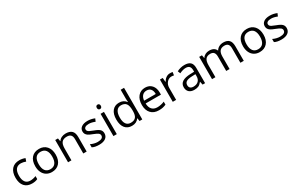

<svg xmlns="http://www.w3.org/2000/svg" viewBox="219 -2374 6115 3998"><g transform="rotate(-30 3276.5 -375.0)"><path d="M299.8 9.8Q183.6 9.8 119.9 -61.8Q56.2 -133.3 56.2 -264.2Q56.2 -398.4 120.8 -471.7Q185.5 -544.9 305.2 -544.9Q343.8 -544.9 382.3 -536.6Q420.9 -528.3 442.9 -517.1L418 -448.2Q391.1 -459 359.4 -466.1Q327.6 -473.1 303.2 -473.1Q140.1 -473.1 140.1 -265.1Q140.1 -166.5 179.9 -113.8Q219.7 -61 297.9 -61Q364.7 -61 435.1 -89.8V-18.1Q381.3 9.8 299.8 9.8Z M1023.9 -268.1Q1023.9 -137.2 958 -63.7Q892.1 9.8 775.9 9.8Q704.1 9.8 648.4 -23.9Q592.8 -57.6 562.5 -120.6Q532.2 -183.6 532.2 -268.1Q532.2 -398.9 597.7 -471.9Q663.1 -544.9 779.3 -544.9Q891.6 -544.9 957.8 -470.2Q1023.9 -395.5 1023.9 -268.1ZM616.2 -268.1Q616.2 -165.5 657.2 -111.8Q698.2 -58.1 777.8 -58.1Q857.4 -58.1 898.7 -111.6Q939.9 -165 939.9 -268.1Q939.9 -370.1 898.7 -423.1Q857.4 -476.1 776.9 -476.1Q697.3 -476.1 656.7 -423.8Q616.2 -371.6 616.2 -268.1Z M1532.2 0V-346.2Q1532.2 -411.6 1502.4 -443.8Q1472.7 -476.1 1409.2 -476.1Q1325.2 -476.1 1286.1 -430.7Q1247.1 -385.3 1247.1 -280.8V0H1166V-535.2H1231.9L1245.1 -461.9H1249Q1273.9 -501.5 1318.8 -523.2Q1363.8 -544.9 1418.9 -544.9Q1515.6 -544.9 1564.5 -498.3Q1613.3 -451.7 1613.3 -349.1V0Z M2125 -146Q2125 -71.3 2069.3 -30.8Q2013.7 9.8 1913.1 9.8Q1806.6 9.8 1747.1 -23.9V-99.1Q1785.6 -79.6 1829.8 -68.4Q1874 -57.1 1915 -57.1Q1978.5 -57.1 2012.7 -77.4Q2046.9 -97.7 2046.9 -139.2Q2046.9 -170.4 2019.8 -192.6Q1992.7 -214.8 1914.1 -245.1Q1839.4 -272.9 1807.9 -293.7Q1776.4 -314.5 1761 -340.8Q1745.6 -367.2 1745.6 -403.8Q1745.6 -469.2 1798.8 -507.1Q1852.1 -544.9 1944.8 -544.9Q2031.2 -544.9 2113.8 -509.8L2085 -443.8Q2004.4 -477.1 1939 -477.1Q1881.3 -477.1 1852.1 -459Q1822.8 -440.9 1822.8 -409.2Q1822.8 -387.7 1833.7 -372.6Q1844.7 -357.4 1869.1 -343.8Q1893.6 -330.1 1962.9 -304.2Q2058.1 -269.5 2091.6 -234.4Q2125 -199.2 2125 -146Z M2337.9 0H2256.8V-535.2H2337.9ZM2250 -680.2Q2250 -708 2263.7 -720.9Q2277.3 -733.9 2297.9 -733.9Q2317.4 -733.9 2331.5 -720.7Q2345.7 -707.5 2345.7 -680.2Q2345.7 -652.8 2331.5 -639.4Q2317.4 -626 2297.9 -626Q2277.3 -626 2263.7 -639.4Q2250 -652.8 2250 -680.2Z M2874 -71.8H2869.6Q2813.5 9.8 2701.7 9.8Q2596.7 9.8 2538.3 -62Q2480 -133.8 2480 -266.1Q2480 -398.4 2538.6 -471.7Q2597.2 -544.9 2701.7 -544.9Q2810.5 -544.9 2868.7 -465.8H2875L2871.6 -504.4L2869.6 -542V-759.8H2950.7V0H2884.8ZM2711.9 -58.1Q2794.9 -58.1 2832.3 -103.3Q2869.6 -148.4 2869.6 -249V-266.1Q2869.6 -379.9 2831.8 -428.5Q2793.9 -477.1 2710.9 -477.1Q2639.6 -477.1 2601.8 -421.6Q2564 -366.2 2564 -265.1Q2564 -162.6 2601.6 -110.4Q2639.2 -58.1 2711.9 -58.1Z M3348.6 9.8Q3230 9.8 3161.4 -62.5Q3092.8 -134.8 3092.8 -263.2Q3092.8 -392.6 3156.5 -468.8Q3220.2 -544.9 3327.6 -544.9Q3428.2 -544.9 3486.8 -478.8Q3545.4 -412.6 3545.4 -304.2V-252.9H3176.8Q3179.2 -158.7 3224.4 -109.9Q3269.5 -61 3351.6 -61Q3438 -61 3522.5 -97.2V-24.9Q3479.5 -6.3 3441.2 1.7Q3402.8 9.8 3348.6 9.8ZM3326.7 -477.1Q3262.2 -477.1 3223.9 -435.1Q3185.5 -393.1 3178.7 -318.8H3458.5Q3458.5 -395.5 3424.3 -436.3Q3390.1 -477.1 3326.7 -477.1Z M3927.7 -544.9Q3963.4 -544.9 3991.7 -539.1L3980.5 -463.9Q3947.3 -471.2 3921.9 -471.2Q3856.9 -471.2 3810.8 -418.5Q3764.6 -365.7 3764.6 -287.1V0H3683.6V-535.2H3750.5L3759.8 -436H3763.7Q3793.5 -488.3 3835.4 -516.6Q3877.4 -544.9 3927.7 -544.9Z M4400.9 0 4384.8 -76.2H4380.9Q4340.8 -25.9 4301 -8.1Q4261.2 9.8 4201.7 9.8Q4122.1 9.8 4076.9 -31.2Q4031.7 -72.3 4031.7 -147.9Q4031.7 -310.1 4291 -317.9L4381.8 -320.8V-354Q4381.8 -417 4354.7 -447Q4327.6 -477.1 4268.1 -477.1Q4201.2 -477.1 4116.7 -436L4091.8 -498Q4131.3 -519.5 4178.5 -531.7Q4225.6 -543.9 4272.9 -543.9Q4368.7 -543.9 4414.8 -501.5Q4460.9 -459 4460.9 -365.2V0ZM4217.8 -57.1Q4293.5 -57.1 4336.7 -98.6Q4379.9 -140.1 4379.9 -214.8V-263.2L4298.8 -259.8Q4202.1 -256.3 4159.4 -229.7Q4116.7 -203.1 4116.7 -147Q4116.7 -103 4143.3 -80.1Q4169.9 -57.1 4217.8 -57.1Z M5310.1 0V-348.1Q5310.1 -412.1 5282.7 -444.1Q5255.4 -476.1 5197.8 -476.1Q5122.1 -476.1 5085.9 -432.6Q5049.8 -389.2 5049.8 -298.8V0H4968.8V-348.1Q4968.8 -412.1 4941.4 -444.1Q4914.1 -476.1 4856 -476.1Q4779.8 -476.1 4744.4 -430.4Q4709 -384.8 4709 -280.8V0H4627.9V-535.2H4693.8L4707 -461.9H4710.9Q4733.9 -501 4775.6 -522.9Q4817.4 -544.9 4869.1 -544.9Q4994.6 -544.9 5033.2 -454.1H5037.1Q5061 -496.1 5106.4 -520.5Q5151.9 -544.9 5210 -544.9Q5300.8 -544.9 5345.9 -498.3Q5391.1 -451.7 5391.1 -349.1V0Z M6020 -268.1Q6020 -137.2 5954.1 -63.7Q5888.2 9.8 5772 9.8Q5700.2 9.8 5644.5 -23.9Q5588.9 -57.6 5558.6 -120.6Q5528.3 -183.6 5528.3 -268.1Q5528.3 -398.9 5593.8 -471.9Q5659.2 -544.9 5775.4 -544.9Q5887.7 -544.9 5953.9 -470.2Q6020 -395.5 6020 -268.1ZM5612.3 -268.1Q5612.3 -165.5 5653.3 -111.8Q5694.3 -58.1 5773.9 -58.1Q5853.5 -58.1 5894.8 -111.6Q5936 -165 5936 -268.1Q5936 -370.1 5894.8 -423.1Q5853.5 -476.1 5772.9 -476.1Q5693.4 -476.1 5652.8 -423.8Q5612.3 -371.6 5612.3 -268.1Z M6507.3 -146Q6507.3 -71.3 6451.7 -30.8Q6396 9.8 6295.4 9.8Q6189 9.8 6129.4 -23.9V-99.1Q6168 -79.6 6212.2 -68.4Q6256.3 -57.1 6297.4 -57.1Q6360.8 -57.1 6395 -77.4Q6429.2 -97.7 6429.2 -139.2Q6429.2 -170.4 6402.1 -192.6Q6375 -214.8 6296.4 -245.1Q6221.7 -272.9 6190.2 -293.7Q6158.7 -314.5 6143.3 -340.8Q6127.9 -367.2 6127.9 -403.8Q6127.9 -469.2 6181.2 -507.1Q6234.4 -544.9 6327.1 -544.9Q6413.6 -544.9 6496.1 -509.8L6467.3 -443.8Q6386.7 -477.1 6321.3 -477.1Q6263.7 -477.1 6234.4 -459Q6205.1 -440.9 6205.1 -409.2Q6205.1 -387.7 6216.1 -372.6Q6227.1 -357.4 6251.5 -343.8Q6275.9 -330.1 6345.2 -304.2Q6440.4 -269.5 6473.9 -234.4Q6507.3 -199.2 6507.3 -146Z"/></g></svg>

Font: f02698313
Style: Regular
Weight: 400
Foundry: Ascender Corporation
Version: Version 1.10